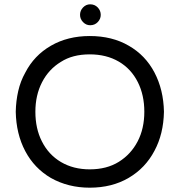

<svg xmlns="http://www.w3.org/2000/svg" viewBox="-20 -888 833 890"><path d="M398 -771Q379 -771 365 -785.5Q351 -800 351 -819Q351 -839 365 -853.5Q379 -868 398 -868Q419 -868 433 -853.5Q447 -839 447 -819Q447 -800 433 -785.5Q419 -771 398 -771ZM396 -18Q296 -18 216 -63Q139 -108 97 -187.5Q55 -267 53 -370Q54 -420 64.5 -466Q75 -512 97 -551Q138 -631 216 -676Q294 -721 396 -721Q500 -721 577 -676Q654 -632 696 -552Q738 -472 740 -370Q738 -267 696 -189Q654 -109 576.5 -63.5Q499 -18 396 -18ZM396 -103Q475 -103 531 -138Q587 -173 618 -232.5Q649 -292 649 -370Q649 -447 619 -507Q588 -569 530.5 -602.5Q473 -636 396 -636Q316 -636 262 -601Q206 -567 175 -507Q144 -447 144 -370Q144 -292 174 -233Q205 -171 262.5 -137Q320 -103 396 -103Z"/></svg>

Font: Huninn
Style: Regular
Weight: 400
Designer: justfont
Foundry: justfont
Version: Version 1.003